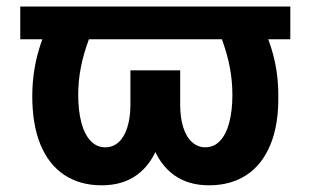

<svg xmlns="http://www.w3.org/2000/svg" viewBox="-20 -550 938 580"><path d="M857 -431.4H41.2V-530.3H857ZM216.3 -263.8Q216.3 -214.9 225.9 -179.2Q235.5 -143.6 253.8 -124.3Q272.1 -105 298 -105Q321.1 -105 338.1 -120.2Q355.1 -135.4 364.5 -164.8Q374 -194.2 374 -235.1V-337.6H479.1V-249.4Q479.1 -169.7 458 -111.5Q436.8 -53.2 393.8 -21.7Q350.8 9.8 286.9 9.8Q222.2 9.8 174.8 -21.2Q127.4 -52.2 102.2 -113.3Q77 -174.5 77.5 -263.5Q78.1 -336.8 98.9 -404.5Q119.6 -472.2 158.9 -530.3H293.5Q266.2 -478.9 249.2 -433.1Q232.2 -387.3 224.2 -346.3Q216.3 -305.3 216.3 -263.8ZM820.7 -263.5Q822.3 -174.5 797 -113.3Q771.8 -52.2 724.4 -21.2Q677 9.8 611.4 9.8Q548 9.8 505 -21.7Q462 -53.2 440.6 -111.5Q419.2 -169.7 419.2 -249.4V-337.6H524.3V-235.1Q524.3 -194.2 533.7 -164.8Q543.2 -135.4 560.7 -120.2Q578.1 -105 600.3 -105Q626.1 -105 644.5 -124.3Q662.8 -143.6 672.4 -179.2Q682 -214.9 682 -263.8Q682 -305.3 674.3 -346.3Q666.5 -387.3 649.8 -433.1Q633 -478.9 604.8 -530.3H739.3Q778.7 -471.7 799.7 -404Q820.7 -336.3 820.7 -263.5Z"/></svg>

Font: Pretendard JP Variable
Style: Regular
Weight: 400
Designer: Base glyphs from Inter by Rasmus Andersson; Hangul glyphs from Noto Sans CJK(Source Han Sans) by Jang Soo-young and Kang
Foundry: Kil Hyung-jin
Version: Version 1.307;Glyphs 3.2 (3192)